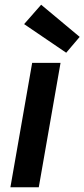

<svg xmlns="http://www.w3.org/2000/svg" viewBox="-20 -792 357 812"><path d="M24 0 116 -526H236L144 0ZM260 -569 82 -690 154 -772 317 -636Z"/></svg>

Font: DM Sans 9pt SemiBold
Style: Italic
Weight: 600
Italic angle: -10°
Version: Version 4.004;gftools[0.9.30]